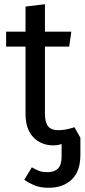

<svg xmlns="http://www.w3.org/2000/svg" viewBox="-20 -677 401 910"><path d="M210 213Q170 213 142 201Q114 189 95 175L131 116Q148 126 164 132.5Q180 139 205 139Q237 139 254.5 122Q272 105 272 65V-37L361 -24V57Q361 135 320 174Q279 213 210 213ZM101 -646 193 -657V-138Q193 -98 207.5 -79Q222 -60 256 -60Q273 -60 290.5 -63Q308 -66 333 -74L361 -24Q344 -12 325.5 -5.5Q307 1 287 -2Q277 4 264.5 8Q252 12 233 12Q175 12 138 -26.5Q101 -65 101 -138ZM9 -527H318L308 -456H9Z"/></svg>

Font: Fira Sans Variable
Style: Regular
Weight: 400
Designer: Carrois Corporate & Edenspiekermann AG
Foundry: Carrois Corporate GbR & Edenspiekermann AG
Version: Version 4.202